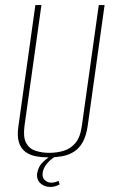

<svg xmlns="http://www.w3.org/2000/svg" viewBox="-20 -611 458 760"><path d="M173 12Q146 12 122 7.5Q98 3 80.5 -10Q63 -23 55 -47.5Q47 -72 53 -112L120 -591H144L77 -113Q71 -68 83.5 -45Q96 -22 121 -14Q146 -6 175 -6Q205 -6 232 -14Q259 -22 278.5 -45Q298 -68 304 -113L371 -591H394L327 -112Q321 -72 307 -47.5Q293 -23 272 -10Q251 3 225.5 7.5Q200 12 173 12ZM179 129Q156 129 140 114.5Q124 100 127 75Q132 46 153 27.5Q174 9 193 0H214Q186 14 169 33Q152 52 149 72Q146 92 157.5 102Q169 112 182 112Q192 112 200 109.5Q208 107 212 105L216 119Q209 123 199.5 126Q190 129 179 129Z"/></svg>

Font: Alumni Sans Thin
Style: Italic
Weight: 100
Italic angle: -8°
Designer: Robert E. Leuschke
Foundry: Robert E. Leuschke
Version: Version 1.016